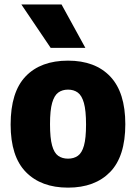

<svg xmlns="http://www.w3.org/2000/svg" viewBox="-20 -828 608 858"><path d="M284 10.5Q164 10.5 95.8 -59Q27.5 -128.5 27.5 -271.5Q27.5 -417 94.8 -487Q162 -557 284 -557Q405.5 -557 472.8 -486Q540 -415 540 -273Q540 -129 472 -59.2Q404 10.5 284 10.5ZM284 -119Q310 -119 328 -131.8Q346 -144.5 355.2 -177.2Q364.5 -210 364.5 -271.5Q364.5 -334 355 -367.8Q345.5 -401.5 327.5 -414.5Q309.5 -427.5 284 -427.5Q258.5 -427.5 240.5 -414.5Q222.5 -401.5 213 -368.2Q203.5 -335 203.5 -273Q203.5 -211 212.8 -177.8Q222 -144.5 240 -131.8Q258 -119 284 -119ZM206.5 -614 75.5 -808H255L361.5 -614Z"/></svg>

Font: Encode Sans Semi Condensed ExtraBold
Style: Regular
Weight: 800
Width: 4
Designer: Multiple Designers
Foundry: Impallari Type
Version: Version 3.000; ttfautohint (v1.8.3) -l 8 -r 50 -G 200 -x 14 